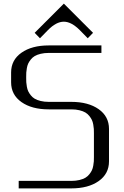

<svg xmlns="http://www.w3.org/2000/svg" viewBox="-20 -1043 686 1063"><path d="M333.5 -1022.9 495.1 -861.3 465.8 -831.1 421.9 -876Q375 -922.9 333.5 -922.9Q291 -922.9 245.1 -876L201.2 -831.1L171.9 -861.3ZM541.5 -791.5V-750H250Q225.1 -750 205.1 -745.1Q185.1 -740.2 172.4 -732.7Q159.7 -725.1 150.4 -713.4Q141.1 -701.7 136.2 -691.2Q131.3 -680.7 128.7 -666Q126 -651.4 125.5 -641.6Q125 -631.8 125 -618.7V-610.4Q125 -597.2 125.5 -587.4Q126 -577.6 128.7 -563Q131.3 -548.3 136.2 -537.8Q141.1 -527.3 150.4 -515.6Q159.7 -503.9 172.4 -496.3Q185.1 -488.8 205.1 -483.9Q225.1 -479 250 -479H375Q468.8 -479 526.1 -438.7Q583.5 -398.4 583.5 -329.1V-149.9Q583.5 -80.6 526.1 -40.3Q468.8 0 375 0H83.5V-41.5H375Q399.9 -41.5 419.9 -46.4Q439.9 -51.3 452.6 -58.8Q465.3 -66.4 474.6 -78.1Q483.9 -89.8 488.8 -100.3Q493.7 -110.8 496.3 -125.5Q499 -140.1 499.5 -149.9Q500 -159.7 500 -172.9V-306.2Q500 -319.3 499.5 -329.1Q499 -338.9 496.3 -353.5Q493.7 -368.2 488.8 -378.7Q483.9 -389.2 474.6 -400.9Q465.3 -412.6 452.6 -420.2Q439.9 -427.7 419.9 -432.6Q399.9 -437.5 375 -437.5H250Q156.2 -437.5 98.9 -477.8Q41.5 -518.1 41.5 -587.4V-641.6Q41.5 -710.9 98.9 -751.2Q156.2 -791.5 250 -791.5Z"/></svg>

Font: Gputeks
Style: Regular
Weight: 500
Version: Version 0.9